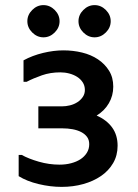

<svg xmlns="http://www.w3.org/2000/svg" viewBox="-20 -734 540 751"><path d="M150 -714Q175 -714 194 -695Q213 -676 213 -651Q213 -626 194 -607Q175 -588 150 -588Q125 -588 106 -607Q87 -626 87 -651Q87 -676 106 -695Q125 -714 150 -714ZM350 -714Q375 -714 394 -695Q413 -676 413 -651Q413 -626 394 -607Q375 -588 350 -588Q325 -588 306 -607Q287 -626 287 -651Q287 -676 306 -695Q325 -714 350 -714ZM440 -164Q440 -126 422.5 -96Q405 -66 375 -45.5Q345 -25 305.5 -14Q266 -3 221 -3Q177 -3 131 -14Q85 -25 53 -45V-128H65Q92 -113 132 -101.5Q172 -90 213 -90Q237 -90 258 -95.5Q279 -101 294.5 -111Q310 -121 319.5 -136Q329 -151 329 -170Q329 -187 320.5 -198.5Q312 -210 297.5 -217.5Q283 -225 264 -228.5Q245 -232 224 -232H130V-318H222Q238 -318 254 -322Q270 -326 283 -334.5Q296 -343 304 -355Q312 -367 312 -382Q312 -399 303.5 -412Q295 -425 281.5 -433.5Q268 -442 251 -446.5Q234 -451 216 -451Q177 -451 144 -439.5Q111 -428 84 -414H72V-498Q107 -517 148.5 -527Q190 -537 228 -537Q266 -537 301 -528.5Q336 -520 363 -502Q390 -484 406.5 -457.5Q423 -431 423 -395Q423 -360 406 -330.5Q389 -301 358 -282Q397 -265 418.5 -235.5Q440 -206 440 -164Z"/></svg>

Font: D2Coding
Style: Bold
Weight: 700
Monospace: yes
Designer: Yong-Rak Park; Jeong-Hwan Yoon; Sang-Min Lee;
Foundry: NHN Corporation
Version: Version 1.3.2; Build 20180524